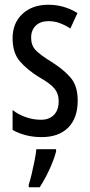

<svg xmlns="http://www.w3.org/2000/svg" viewBox="-20 -567 379 808"><path d="M307 -144Q307 -70 267 -30Q227 10 155 10Q118 10 87 1.5Q56 -7 33 -20V-104Q55 -86 87 -74.5Q119 -63 152 -63Q187 -63 207 -83.5Q227 -104 227 -141Q227 -173 208.5 -195Q190 -217 145 -242Q95 -273 64 -308.5Q33 -344 33 -406Q33 -470 74.5 -508.5Q116 -547 183 -547Q250 -547 306 -512L276 -447Q255 -461 232 -469.5Q209 -478 184 -478Q150 -478 130.5 -459Q111 -440 111 -408Q111 -376 130 -356Q149 -336 196 -307Q246 -276 276.5 -241Q307 -206 307 -144ZM216 71Q206 108 186.5 149.5Q167 191 147 221H101V210Q107 192 113.5 164.5Q120 137 125.5 109Q131 81 133 61H216Z"/></svg>

Font: Noto Sans Lao ExtraCondensed
Style: Regular
Weight: 400
Width: 2
Designer: Monotype Design Team
Foundry: Monotype Imaging Inc.
Version: Version 2.003; ttfautohint (v1.8.4.7-5d5b)